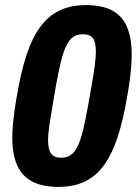

<svg xmlns="http://www.w3.org/2000/svg" viewBox="-20 -719 535 751"><path d="M209 12Q145 12 105 -9.5Q65 -31 46.5 -74Q28 -117 28 -181Q28 -205 30.5 -231.5Q33 -258 37 -287.5Q41 -317 47 -349Q62 -438 83.5 -503.5Q105 -569 136.5 -612.5Q168 -656 212 -677.5Q256 -699 316 -699Q380 -699 419 -678Q458 -657 476.5 -614Q495 -571 495 -507Q495 -484 493 -457Q491 -430 487 -400.5Q483 -371 477 -339Q462 -250 440.5 -184Q419 -118 388 -74.5Q357 -31 313 -9.5Q269 12 209 12ZM219 -102Q241 -102 256.5 -112.5Q272 -123 283.5 -146.5Q295 -170 304.5 -208.5Q314 -247 324 -303Q334 -359 340.5 -396.5Q347 -434 350 -457Q353 -480 354 -494Q355 -508 355 -518Q355 -554 343.5 -569.5Q332 -585 305 -585Q282 -585 266.5 -574.5Q251 -564 239.5 -540.5Q228 -517 218.5 -479Q209 -441 199 -385Q189 -328 183 -291Q177 -254 173.5 -230.5Q170 -207 169 -193.5Q168 -180 168 -170Q168 -135 179.5 -118.5Q191 -102 219 -102Z"/></svg>

Font: Archivo Condensed ExtraBold
Style: Italic
Weight: 800
Width: 3
Italic angle: -10°
Designer: Hector Gatti
Foundry: Omnibus-Type
Version: Version 2.001